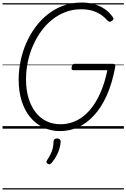

<svg xmlns="http://www.w3.org/2000/svg" viewBox="-20 -1014 996 1513"><path d="M453 19Q380 19 320 -10Q260 -39 216.5 -92.5Q173 -146 150 -220.5Q127 -295 127 -386Q127 -461 142.5 -535Q158 -609 188 -677Q218 -745 261 -802.5Q304 -860 359 -903Q414 -946 480.5 -970Q547 -994 623 -994Q675 -994 720.5 -981.5Q766 -969 803.5 -944Q841 -919 869 -879Q876 -870 873.5 -862.5Q871 -855 860 -848Q850 -842 843 -842.5Q836 -843 826 -853Q800 -883 768.5 -902.5Q737 -922 700.5 -931.5Q664 -941 619 -941Q554 -941 497 -919.5Q440 -898 391.5 -859.5Q343 -821 305 -768.5Q267 -716 240 -654.5Q213 -593 199 -525.5Q185 -458 185 -389Q185 -307 204.5 -242Q224 -177 259.5 -130.5Q295 -84 345 -59.5Q395 -35 456 -35Q505 -35 551.5 -51Q598 -67 639.5 -100Q681 -133 716.5 -184Q752 -235 780 -304Q808 -373 826 -461H559Q548 -461 545.5 -467.5Q543 -474 545 -486Q547 -500 552.5 -505.5Q558 -511 568 -511H870Q882 -511 886 -505.5Q890 -500 888 -487Q864 -357 821 -261.5Q778 -166 720 -103.5Q662 -41 594.5 -11Q527 19 453 19ZM357 277Q347 271 346 264Q345 257 352 247Q368 222 378.5 201Q389 180 395 156.5Q401 133 402 101Q403 89 409.5 83Q416 77 429 77Q444 77 451 84Q458 91 458 103Q457 125 449.5 153Q442 181 427 210Q412 239 389 267Q382 276 374 279.5Q366 283 357 277ZM0 469H956V479H0ZM0 -20H956V0H0ZM0 -505H956V-500H0ZM0 -989H956V-979H0Z"/></svg>

Font: Playwrite DE VA Guides
Style: Regular
Weight: 400
Designer: Veronika Burian, José Scaglione
Foundry: TypeTogether
Version: Version 1.003